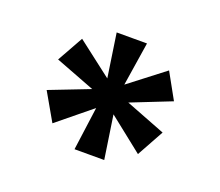

<svg xmlns="http://www.w3.org/2000/svg" viewBox="-74 -840 668 583"><g transform="rotate(20 259.5 -548.5)"><path d="M214 -360 233 -500 124 -411 73 -500 202 -550 74 -599 121 -683 234 -596 213 -737H311L289 -596L402 -683L448 -600L319 -549L448 -499L400 -412L289 -500L310 -360Z"/></g></svg>

Font: DM Sans 10pt
Style: Bold
Weight: 700
Version: Version 4.004;gftools[0.9.30]